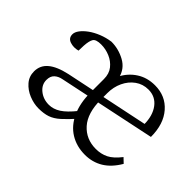

<svg xmlns="http://www.w3.org/2000/svg" viewBox="-82 -626 837 837"><g transform="rotate(45 336.0 -207.5)"><path d="M197.3 7.8Q168 7.8 138.2 -4.4Q108.4 -16.6 88.9 -39.1Q69.3 -61.5 69.3 -92.8Q69.3 -129.9 97.7 -153.8Q126 -177.7 183.6 -190.4L581.1 -273.4L572.3 -249V-267.6Q572.3 -322.3 546.9 -356Q521.5 -389.6 478.5 -389.6Q444.3 -389.6 418 -370.6Q391.6 -351.6 377 -320.3Q362.3 -289.1 362.3 -251V-212.9Q362.3 -128.9 400.4 -86.4Q438.5 -43.9 499 -43.9Q530.3 -43.9 556.2 -56.6Q582 -69.3 609.4 -104.5L630.9 -84Q603.5 -37.1 566.4 -14.6Q529.3 7.8 483.4 7.8Q431.6 7.8 392.1 -16.6Q352.5 -41 330.6 -88.4Q308.6 -135.7 308.6 -202.1V-284.2Q308.6 -317.4 291.5 -338.9Q274.4 -360.4 248 -371.6Q221.7 -382.8 193.4 -382.8Q162.1 -382.8 153.8 -369.6Q145.5 -356.4 143.6 -325.2L142.6 -293.9Q118.2 -287.1 95.7 -294.4Q73.2 -301.8 73.2 -325.2Q73.2 -338.9 84.5 -354Q95.7 -369.1 115.2 -383.3Q134.8 -397.5 161.1 -408.2Q187.5 -418.9 216.8 -422.9Q260.7 -422.9 300.3 -401.4Q339.8 -379.9 350.6 -335.9H344.7Q365.2 -376 401.4 -399.4Q437.5 -422.9 485.4 -422.9Q550.8 -422.9 591.3 -376.5Q631.8 -330.1 631.8 -251L180.7 -156.2Q160.2 -152.3 147 -140.1Q133.8 -127.9 133.8 -104.5Q133.8 -75.2 158.7 -55.2Q183.6 -35.2 217.8 -35.2Q245.1 -35.2 271 -51.8Q296.9 -68.4 328.1 -107.4L354.5 -85.9Q321.3 -48.8 298.3 -28.3Q275.4 -7.8 252.4 0Q229.5 7.8 197.3 7.8Z"/></g></svg>

Font: Crimson Pro ExtraLight
Style: Regular
Weight: 250
Designer: Jacques Le Bailly
Foundry: Baron von Fonthausen
Version: Version 1.003